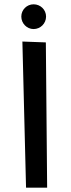

<svg xmlns="http://www.w3.org/2000/svg" viewBox="-20 -889 328 892"><path d="M193 -692 84 -696 101 -17H199ZM194 -812C194 -844 168 -869 136 -869C105 -869 79 -844 79 -812C79 -780 105 -754 136 -754C168 -754 194 -780 194 -812Z"/></svg>

Font: McLaren
Style: Regular
Weight: 400
Designer: Astigmatic (AOETI)
Foundry: Astigmatic (AOETI)
Version: Version 1.000